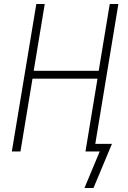

<svg xmlns="http://www.w3.org/2000/svg" viewBox="-20 -755 640 957"><path d="M401 182 477 0H406L466 -363H142L82 0H39L161 -735H203L148 -402H472L527 -735H570L455 -38H538L446 182Z"/></svg>

Font: Iosevka Curly XLtExObl
Style: Regular
Weight: 200
Width: 7
Italic angle: -9°
Monospace: yes
Designer: Belleve Invis
Foundry: Belleve Invis
Version: Version 11.0.1; ttfautohint (v1.8.3)